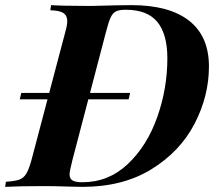

<svg xmlns="http://www.w3.org/2000/svg" viewBox="-58 -728 849 748"><path d="M263 0 214 -1Q156 -3 112 -3Q15 -3 -38 0L-35 -20Q-1 -22 16.5 -28Q34 -34 44.5 -51.5Q55 -69 65 -106L196 -602Q204 -629 204 -645Q204 -667 189.5 -677Q175 -687 138 -688L141 -708Q186 -705 273 -705H305Q410 -708 454 -708Q601 -708 678.5 -647.5Q756 -587 756 -469Q756 -354 700 -246Q644 -138 532.5 -69Q421 0 263 0ZM594 -501Q594 -595 555 -642.5Q516 -690 432 -690Q406 -690 393.5 -683.5Q381 -677 373 -660Q365 -643 355 -604L224 -104Q213 -60 213 -49Q213 -32 224.5 -25Q236 -18 263 -18Q365 -18 440 -89Q515 -160 554.5 -271.5Q594 -383 594 -501ZM443 -341H19L25 -366H449Z"/></svg>

Font: Playfair Display SC
Style: Bold Italic
Weight: 700
Italic angle: -14°
Designer: Claus Eggers Sørensen
Foundry: Claus Eggers Sørensen
Version: Version 1.200; ttfautohint (v1.6)